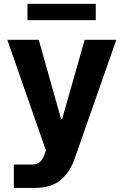

<svg xmlns="http://www.w3.org/2000/svg" viewBox="-20 -747 626 972"><path d="M153.8 204.5Q143.8 204.5 133.7 204.5Q123.6 204.5 113.6 204.5Q94.8 204.5 78.1 204.5Q61.4 204.5 50.1 204.5V85.9Q61.4 86.3 84.9 86.1Q108.3 85.9 126.4 85.9Q132.8 85.9 137.8 85.9Q142.8 85.9 145.6 85.9Q165.5 85.6 179.7 74.9Q193.9 64.3 203.8 38.7L212.7 15.6L17 -545.5H176.1L289.1 -144.9H294.7L408.7 -545.5H568.9L356.9 58.9Q333.8 125.4 286 165Q238.3 204.5 153.8 204.5ZM464.8 -727.3V-645.2H119V-727.3Z"/></svg>

Font: Inter Zeller
Style: Bold
Weight: 700
Designer: Rasmus Andersson; Joe Bland
Foundry: zeller
Version: Version 3.015;git-dec3a8cb1